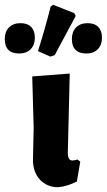

<svg xmlns="http://www.w3.org/2000/svg" viewBox="-87 -778 447 804"><path d="M124 -541 72 -564Q101 -655 125 -750L135 -758L224 -723L230 -711L142 -547ZM-7 -554Q-67 -554 -67 -615Q-67 -645 -49.5 -663Q-32 -681 -1 -681Q28 -681 43.5 -665Q59 -649 59 -620Q59 -590 41.5 -572Q24 -554 -7 -554ZM275 -554Q214 -554 214 -615Q214 -645 231.5 -663Q249 -681 280 -681Q309 -681 324.5 -665Q340 -649 340 -620Q340 -590 322.5 -572Q305 -554 275 -554ZM157 6Q110 6 80.5 -25.5Q51 -57 51 -109L54 -243L48 -458L205 -470L197 -137Q197 -106 216 -106Q225 -106 238 -110L249 -101L235 -18Q196 2 157 6Z"/></svg>

Font: Alegreya Sans ExtraBold
Style: Regular
Weight: 800
Designer: Juan Pablo del Peral
Foundry: Huerta Tipografica
Version: Version 2.007